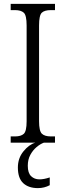

<svg xmlns="http://www.w3.org/2000/svg" viewBox="-20 -734 338 988"><path d="M35 0V-32H57Q88 -32 102.5 -45.5Q117 -59 117 -110V-603Q117 -655 102.5 -668.5Q88 -682 57 -682H35V-714H263V-682H242Q209 -682 195 -668.5Q181 -655 181 -603V-110Q181 -60 195.5 -46Q210 -32 242 -32H263V0ZM175 234Q127 234 99.5 208.5Q72 183 72 128Q72 80 100.5 45Q129 10 162 0H206Q187 7 168 23Q149 39 136 63Q123 87 123 119Q123 156 140 172.5Q157 189 183 189Q206 189 236 179V219Q208 234 175 234Z"/></svg>

Font: Noto Serif Condensed Light
Style: Regular
Weight: 300
Width: 3
Designer: Monotype Design Team
Foundry: Monotype Imaging Inc.
Version: Version 2.013